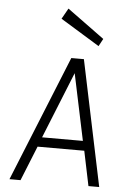

<svg xmlns="http://www.w3.org/2000/svg" viewBox="-58 -900 608 942"><g transform="rotate(5 246.0 -429.5)"><path d="M25 0 275.5 -618.5H337.5L467 0H414L378.5 -171H148.5L79.5 0ZM166.5 -218.5H367.5L298.5 -546ZM403.5 -688.5 211 -806.5 240.5 -859 423.5 -725.5Z"/></g></svg>

Font: Karla Light
Style: Italic
Weight: 300
Italic angle: -8°
Designer: Jonathan Pinhorn
Version: Version 2.004;gftools[0.9.33]